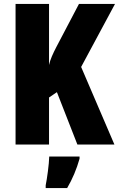

<svg xmlns="http://www.w3.org/2000/svg" viewBox="-20 -734 604 975"><path d="M561 0 392 -394 564 -714H381L266 -495C249 -462 235 -432 229 -404V-714H59V0H229V-239L269 -266L373 0ZM384 72V61H230C229 101 219 173 212 207V221H321C348 175 369 125 384 72Z"/></svg>

Font: Noto Sans Arabic ExtCond Blk
Style: Regular
Weight: 900
Width: 2
Designer: Monotype Design Team, Nadine Chahine, Nizar Qandah and Khaled Hosny
Foundry: Monotype Imaging Inc.
Version: Version 2.012